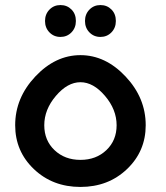

<svg xmlns="http://www.w3.org/2000/svg" viewBox="-20 -739 656 759"><path d="M280 -656Q280 -629 262.5 -611Q245 -593 219 -593Q193 -593 175.5 -611Q158 -629 158 -656Q158 -683 175.5 -701Q193 -719 219 -719Q245 -719 262.5 -701.5Q280 -684 280 -656ZM438 -656Q438 -629 420.5 -611Q403 -593 377 -593Q351 -593 333.5 -611Q316 -629 316 -656Q316 -683 333.5 -701Q351 -719 377 -719Q403 -719 420.5 -701.5Q438 -684 438 -656ZM40 -244Q40 -352 119.5 -436.5Q199 -521 298 -521Q397 -521 476.5 -436.5Q556 -352 556 -244Q556 -141 482 -70.5Q408 0 298 0Q188 0 114 -70.5Q40 -141 40 -244ZM441 -244Q441 -306 395 -360Q349 -414 298 -414Q247 -414 201 -360Q155 -306 155 -244Q155 -184 195.5 -145.5Q236 -107 298 -107Q360 -107 400.5 -145.5Q441 -184 441 -244Z"/></svg>

Font: Montserrat-Arabic
Style: Regular
Weight: 400
Designer: Mohamed Gaber
Foundry: Kief Type Foundry
Version: Version 5.008;PS 005.008;hotconv 1.0.88;makeotf.lib2.5.64775